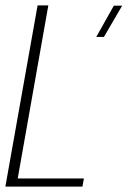

<svg xmlns="http://www.w3.org/2000/svg" viewBox="-36 -695 475 715"><path d="M322.5 -557.5H351L419 -674H388ZM-16 0H271L276.5 -30.5H30L144 -675H104Z"/></svg>

Font: Anybody SemiCondensed ExtraLight
Style: Italic
Weight: 250
Width: 4
Italic angle: -10°
Version: Version 1.113;gftools[0.9.25]